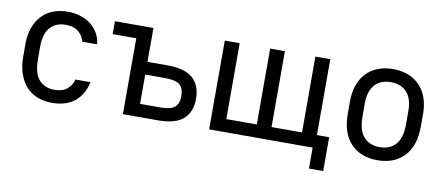

<svg xmlns="http://www.w3.org/2000/svg" viewBox="-62 -770 2602 1129"><g transform="rotate(10 1239.0 -206.0)"><path d="M265 7Q217 7 177.5 -8.5Q138 -24 110.5 -54.5Q83 -85 67.5 -129.5Q52 -174 52 -232V-308Q52 -362 67.5 -404.5Q83 -447 110.5 -476.5Q138 -506 177.5 -521.5Q217 -537 265 -537Q305 -537 340.5 -526Q376 -515 403 -494Q430 -473 447 -443.5Q464 -414 468 -378H379Q371 -411 344 -435Q317 -459 265 -459Q208 -459 174 -421.5Q140 -384 140 -308V-232Q140 -147 174 -109Q208 -71 265 -71Q317 -71 344 -96Q371 -121 378 -152H468Q450 -73 398.5 -33Q347 7 265 7Z M688 -453H547V-530H777V-328H897Q1002 -328 1049 -285Q1096 -242 1096 -163Q1096 -85 1049 -42.5Q1002 0 897 0H688ZM897 -77Q960 -77 984 -98Q1008 -119 1008 -164Q1008 -210 984 -231Q960 -252 897 -252H777V-77Z M1821 0H1203V-530H1292V-77H1474V-530H1562V-77H1744V-530H1833V-77H1906V125H1821Z M2208 7Q2108 7 2049 -54.5Q1990 -116 1990 -232V-308Q1990 -362 2005.5 -404.5Q2021 -447 2049.5 -476.5Q2078 -506 2118 -521.5Q2158 -537 2208 -537Q2258 -537 2298 -521.5Q2338 -506 2366.5 -476.5Q2395 -447 2410.5 -404.5Q2426 -362 2426 -308V-232Q2426 -116 2367 -54.5Q2308 7 2208 7ZM2208 -71Q2268 -71 2303 -109.5Q2338 -148 2338 -232V-308Q2338 -384 2303 -421.5Q2268 -459 2208 -459Q2148 -459 2113 -421.5Q2078 -384 2078 -308V-232Q2078 -148 2113 -109.5Q2148 -71 2208 -71Z"/></g></svg>

Font: Golos UI
Style: Regular
Weight: 400
Designer: A.Korolkova, Vitaly Kuzmin
Foundry: ParaType Ltd
Version: Version 2.000